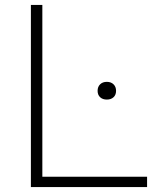

<svg xmlns="http://www.w3.org/2000/svg" viewBox="-20 -760 628 780"><path d="M105.5 0V-740H152V-42H577.5V0ZM414 -355.5Q397 -355.5 386.8 -365Q376.5 -374.5 376.5 -391Q376.5 -407.5 386.8 -417.5Q397 -427.5 414 -427.5Q431 -427.5 441.2 -417.5Q451.5 -407.5 451.5 -391Q451.5 -374.5 441.2 -365Q431 -355.5 414 -355.5Z"/></svg>

Font: Encode Sans Exp XLt
Style: Regular
Weight: 200
Width: 7
Designer: Multiple Designers
Foundry: Impallari Type
Version: Version 3.002; ttfautohint (v1.8.3) -l 8 -r 50 -G 200 -x 14 